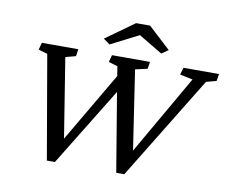

<svg xmlns="http://www.w3.org/2000/svg" viewBox="-81 -855 1150 961"><g transform="rotate(10 494.0 -374.5)"><path d="M719.7 -647.5 685.5 -624 564.5 -696.3 422.9 -624 389.6 -647.5 535.2 -752H606.4ZM567.4 2.9 501 -396.5 255.9 2.9H214.8L124 -523.4L78.1 -537.1L87.9 -573.2H273.4L267.6 -537.1L215.8 -523.4L280.3 -120.1L488.3 -474.6L480.5 -523.4L434.6 -537.1L444.3 -573.2H637.7L631.8 -537.1L570.3 -523.4L630.9 -121.1L862.3 -523.4L796.9 -537.1L807.6 -573.2H988.3L982.4 -537.1L930.7 -523.4L608.4 2.9Z"/></g></svg>

Font: Crimson Pro
Style: Italic
Weight: 400
Italic angle: -12°
Designer: Jacques Le Bailly
Foundry: Baron von Fonthausen
Version: Version 1.003